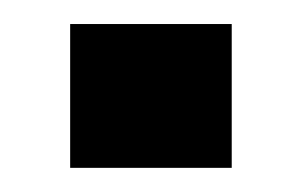

<svg xmlns="http://www.w3.org/2000/svg" viewBox="-20 -139 252 159"><path d="M38.1 0V-119.1H171.9V0Z"/></svg>

Font: Pontano Sans
Style: Bold
Weight: 700
Designer: Vernon Adams
Foundry: Vernon Adams
Version: Version 2.001